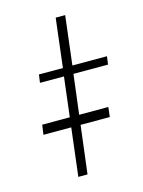

<svg xmlns="http://www.w3.org/2000/svg" viewBox="-91 -609 496 665"><g transform="rotate(-15 157.5 -276.5)"><path d="M174 -553H208L187 -378H311L307 -349H183L140 0H107L149 -349H63L67 -378H153ZM33 -207H270L266 -172H28Z"/></g></svg>

Font: Josefin Sans ExtraLight
Style: Italic
Weight: 250
Italic angle: -7°
Designer: Santiago Orozco
Foundry: Typemade
Version: Version 2.000